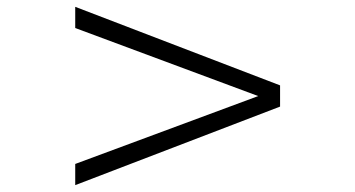

<svg xmlns="http://www.w3.org/2000/svg" viewBox="-20 -581 1040 562"><path d="M200.2 -39.1V-101.1L735.8 -299.8L200.2 -499V-561L799.8 -331.1V-269Z"/></svg>

Font: Charis SIL Eur
Style: Regular
Weight: 400
Foundry: SIL International
Version: Version 5.000